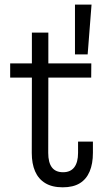

<svg xmlns="http://www.w3.org/2000/svg" viewBox="-20 -810 467 840"><path d="M191 -141Q191 -99 207 -77.8Q223 -56.5 256 -56.5Q288.5 -56.5 305 -78.2Q321.5 -100 321.5 -141V-190.5H386.5V-141.5Q386.5 -93.5 372.2 -59.8Q358 -26 329 -8.2Q300 9.5 254.5 9.5Q208 9.5 178 -8.8Q148 -27 133.5 -60.5Q119 -94 119 -141L119.5 -470.5H24.5V-532.5H119.5V-667.5H191.5V-532.5H379.5L379 -470.5H191.5ZM308 -790H380.5L363.5 -572H308Z"/></svg>

Font: Hepta Slab
Style: Regular
Weight: 400
Designer: Michael LaGattuta
Foundry: Michael LaGattuta
Version: Version 1.100